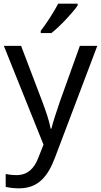

<svg xmlns="http://www.w3.org/2000/svg" viewBox="-20 -786 550 1046"><path d="M403 -756V-766H297C274 -721 231 -655 202 -618V-606H260C307 -642 378 -719 403 -756ZM1 -536 217 2 189 73C167 131 131 168 70 168C47 168 25 165 11 162V232C28 236 52 240 84 240C188 240 241 175 279 74L510 -536H415L306 -232C287 -177 268 -118 260 -85H256C248 -129 231 -177 211 -231L95 -536Z"/></svg>

Font: Noto Sans Newa
Style: Regular
Weight: 400
Designer: Monotype Design Team
Foundry: Monotype Imaging Inc.
Version: Version 2.007